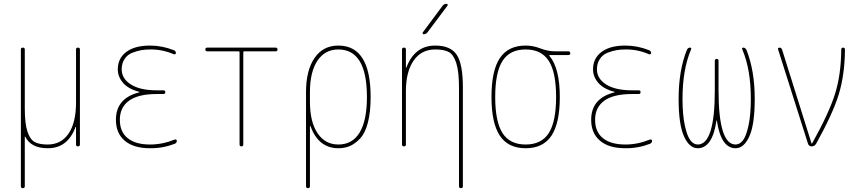

<svg xmlns="http://www.w3.org/2000/svg" viewBox="-20 -770 4540 1010"><path d="M89.8 210V-509.8Q89.8 -519.5 100.1 -519.5Q110.4 -519.5 110.4 -509.8V-200.2Q110.4 -121.1 124 -79.1Q137.7 -37.1 161.6 -23.4Q185.5 -9.8 230.5 -9.8Q301.8 -9.8 340.8 -67.4Q379.9 -125 379.9 -230.5V-509.8Q379.9 -519.5 390.1 -519.5Q400.4 -519.5 400.4 -509.8V-9.8Q400.4 0 390.1 0Q379.9 0 379.9 -9.8V-101.6Q379.9 -102.5 378.9 -102.5Q377 -102.5 377 -100.6Q335 10.7 230.5 9.8Q142.6 9.8 112.3 -51.8Q111.3 -51.8 110.4 -50.8V210Q110.4 219.7 100.1 219.7Q89.8 219.7 89.8 210Z M712.9 -284.2Q713.9 -284.2 713.9 -285.2Q713.9 -287.1 711.9 -287.1Q655.3 -301.8 627.4 -334Q599.6 -366.2 599.6 -405.3Q599.6 -462.9 644 -496.6Q688.5 -530.3 769.5 -530.3Q833 -530.3 894.5 -505.9Q904.3 -502.9 905.3 -491.2Q905.3 -487.3 902.3 -485.4Q899.4 -483.4 894.5 -484.4Q835 -510.7 769.5 -509.8Q744.1 -509.8 722.2 -505.9Q700.2 -502 675.3 -492.2Q650.4 -482.4 635.3 -459.5Q620.1 -436.5 620.1 -405.3Q620.1 -356.4 668.5 -325.7Q716.8 -294.9 804.7 -294.9H839.8Q849.6 -294.9 849.6 -285.2Q849.6 -275.4 839.8 -275.4H804.7Q707 -275.4 658.7 -240.2Q610.4 -205.1 610.4 -139.6Q610.4 -76.2 651.9 -43Q693.4 -9.8 769.5 -9.8Q835 -9.8 899.4 -36.1Q903.3 -37.1 906.7 -35.2Q910.2 -33.2 910.2 -29.3Q910.2 -18.6 899.4 -13.7Q835.9 10.7 769.5 9.8Q682.6 9.8 636.2 -29.8Q589.8 -69.3 589.8 -139.6Q589.8 -253.9 712.9 -284.2Z M1070.3 -500Q1060.5 -500 1060.1 -509.8Q1059.6 -519.5 1070.3 -519.5H1429.7Q1439.5 -519.5 1439.9 -509.8Q1440.4 -500 1429.7 -500H1264.6Q1259.8 -500 1259.8 -495.1V-9.8Q1259.8 0 1250 0Q1240.2 0 1240.2 -9.8V-495.1Q1240.2 -500 1235.4 -500Z M1610.4 -285.2V-235.4Q1610.4 -128.9 1650.4 -69.3Q1690.4 -9.8 1759.8 -9.8Q1834 -9.8 1872.1 -73.2Q1910.2 -136.7 1910.2 -259.8Q1910.2 -509.8 1759.8 -509.8Q1689.5 -509.8 1649.9 -450.7Q1610.4 -391.6 1610.4 -285.2ZM1589.8 210V-285.2Q1589.8 -400.4 1634.8 -465.3Q1679.7 -530.3 1759.8 -530.3Q1929.7 -530.3 1929.7 -259.8Q1929.7 -179.7 1915 -124Q1900.4 -68.4 1873.5 -40.5Q1846.7 -12.7 1819.8 -1.5Q1793 9.8 1759.8 9.8Q1656.2 9.8 1613.3 -105.5Q1613.3 -107.4 1611.3 -107.4Q1610.4 -107.4 1610.4 -106.4V210Q1610.4 219.7 1600.1 219.7Q1589.8 219.7 1589.8 210Z M2094.7 -9.8V-509.8Q2094.7 -519.5 2105 -519.5Q2115.2 -519.5 2115.2 -509.8V-415Q2115.2 -414.1 2116.2 -414.1Q2118.2 -414.1 2118.2 -416Q2162.1 -530.3 2269.5 -530.3Q2350.6 -530.3 2382.8 -481.4Q2415 -432.6 2415 -309.6V210Q2415 219.7 2404.8 219.7Q2394.5 219.7 2394.5 210V-309.6Q2394.5 -392.6 2380.4 -437.5Q2366.2 -482.4 2341.3 -496.1Q2316.4 -509.8 2269.5 -509.8Q2196.3 -509.8 2155.8 -451.2Q2115.2 -392.6 2115.2 -290V-9.8Q2115.2 0 2105 0Q2094.7 0 2094.7 -9.8ZM2209 -589.8Q2205.1 -589.8 2203.6 -593.3Q2202.1 -596.7 2204.1 -599.6L2308.6 -740.2Q2316.4 -750 2329.1 -750Q2333 -750 2334.5 -746.6Q2335.9 -743.2 2334 -740.2L2228.5 -599.6Q2220.7 -589.8 2209 -589.8Z M2866.7 -449.7Q2828.1 -509.8 2745.1 -509.8Q2662.1 -509.8 2623.5 -449.7Q2585 -389.6 2585 -259.8Q2585 -129.9 2623.5 -69.8Q2662.1 -9.8 2745.1 -9.8Q2828.1 -9.8 2866.7 -69.8Q2905.3 -129.9 2905.3 -259.8Q2905.3 -389.6 2866.7 -449.7ZM2745.1 -530.3Q2784.2 -530.3 2823.2 -515.1Q2862.3 -500 2900.4 -500H2969.7Q2979.5 -500 2980 -490.2Q2980.5 -480.5 2969.7 -480.5H2870.1Q2869.1 -480.5 2869.1 -479Q2869.1 -477.5 2869.6 -477.5Q2870.1 -477.5 2870.1 -476.6Q2924.8 -411.1 2924.8 -259.8Q2924.8 -122.1 2880.9 -56.2Q2836.9 9.8 2745.1 9.8Q2653.3 9.8 2609.4 -56.2Q2565.4 -122.1 2565.4 -260.3Q2565.4 -398.4 2609.4 -464.4Q2653.3 -530.3 2745.1 -530.3Z M3212.9 -284.2Q3213.9 -284.2 3213.9 -285.2Q3213.9 -287.1 3211.9 -287.1Q3155.3 -301.8 3127.4 -334Q3099.6 -366.2 3099.6 -405.3Q3099.6 -462.9 3144 -496.6Q3188.5 -530.3 3269.5 -530.3Q3333 -530.3 3394.5 -505.9Q3404.3 -502.9 3405.3 -491.2Q3405.3 -487.3 3402.3 -485.4Q3399.4 -483.4 3394.5 -484.4Q3335 -510.7 3269.5 -509.8Q3244.1 -509.8 3222.2 -505.9Q3200.2 -502 3175.3 -492.2Q3150.4 -482.4 3135.3 -459.5Q3120.1 -436.5 3120.1 -405.3Q3120.1 -356.4 3168.5 -325.7Q3216.8 -294.9 3304.7 -294.9H3339.8Q3349.6 -294.9 3349.6 -285.2Q3349.6 -275.4 3339.8 -275.4H3304.7Q3207 -275.4 3158.7 -240.2Q3110.4 -205.1 3110.4 -139.6Q3110.4 -76.2 3151.9 -43Q3193.4 -9.8 3269.5 -9.8Q3335 -9.8 3399.4 -36.1Q3403.3 -37.1 3406.7 -35.2Q3410.2 -33.2 3410.2 -29.3Q3410.2 -18.6 3399.4 -13.7Q3335.9 10.7 3269.5 9.8Q3182.6 9.8 3136.2 -29.8Q3089.8 -69.3 3089.8 -139.6Q3089.8 -253.9 3212.9 -284.2Z M3650.4 9.8Q3606.4 9.8 3578.1 -52.7Q3549.8 -115.2 3549.8 -250Q3549.8 -400.4 3593.8 -508.8Q3599.6 -519.5 3609.4 -519.5Q3619.1 -519.5 3615.2 -509.8Q3570.3 -404.3 3570.3 -250Q3570.3 -166 3582.5 -109.9Q3594.7 -53.7 3611.8 -31.7Q3628.9 -9.8 3650.4 -9.8Q3740.2 -9.8 3740.2 -294.9V-450.2Q3740.2 -460 3750 -460Q3759.8 -460 3759.8 -450.2V-294.9Q3759.8 -9.8 3849.6 -9.8Q3871.1 -9.8 3888.2 -31.7Q3905.3 -53.7 3917.5 -109.9Q3929.7 -166 3929.7 -250Q3929.7 -405.3 3884.8 -509.8Q3880.9 -519.5 3890.6 -519.5Q3899.4 -519.5 3906.2 -508.8Q3950.2 -399.4 3950.2 -250Q3950.2 -115.2 3921.9 -52.7Q3893.6 9.8 3849.6 9.8Q3772.5 9.8 3751 -135.7Q3751 -136.7 3750 -136.7Q3749 -136.7 3749 -135.7Q3727.5 9.8 3650.4 9.8Z M4230.5 -13.7 4073.2 -509.8Q4071.3 -513.7 4073.7 -516.6Q4076.2 -519.5 4080.1 -519.5Q4089.8 -519.5 4093.8 -509.8L4249 -15.6Q4249 -14.6 4250 -14.6Q4252 -14.6 4252 -15.6Q4340.8 -174.8 4372.6 -275.9Q4404.3 -377 4405.3 -508.8Q4405.3 -519.5 4415 -519.5Q4424.8 -519.5 4424.8 -508.8Q4423.8 -377.9 4392.6 -274.9Q4361.3 -171.9 4272.5 -12.7Q4263.7 0 4250 0Q4235.4 0 4230.5 -13.7Z"/></svg>

Font: Rounded-L Mgen+ 2m thin
Style: Regular
Weight: 100
Designer: [Source Han Sans]
Ryoko NISHIZUKA  (kana & ideographs); Paul D. Hunt (Latin, Greek & Cyrillic); Wenlong ZHANG  (bopomofo
Version: Version 1.059.20150602